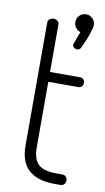

<svg xmlns="http://www.w3.org/2000/svg" viewBox="-86 -786 454 828"><g transform="rotate(10 141.5 -372.0)"><path d="M215 0Q141 0 102 -34Q63 -68 63 -142V-680Q63 -690 71 -695.5Q79 -701 87 -701Q97 -701 104.5 -695.5Q112 -690 112 -680V-472H245Q253 -472 258.5 -466Q264 -460 264 -450Q264 -442 258.5 -435.5Q253 -429 245 -429H112V-142Q112 -90 135.5 -68Q159 -46 215 -46H240Q251 -46 257 -39.5Q263 -33 263 -23Q263 -14 257 -7Q251 0 240 0ZM210 -588Q203 -588 196.5 -592.5Q190 -597 190 -606Q190 -610 192 -613L211 -664Q198 -668 190 -679Q182 -690 182 -703Q182 -720 193.5 -732Q205 -744 223 -744Q239 -744 251 -732Q263 -720 263 -703Q263 -698 260 -687Q257 -676 252.5 -662Q248 -648 241 -632Q234 -616 226 -599Q224 -594 219.5 -591Q215 -588 210 -588Z"/></g></svg>

Font: Dosis ExtraLight Light
Style: Regular
Weight: 300
Version: Version 3.001; ttfautohint (v1.8.2)